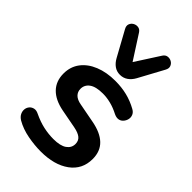

<svg xmlns="http://www.w3.org/2000/svg" viewBox="-232 -854 951 951"><g transform="rotate(45 244.0 -378.5)"><path d="M244 10Q201 10 153 1Q105 -8 67 -30Q51 -40 44.5 -53.5Q38 -67 39.5 -80.5Q41 -94 49.5 -104Q58 -114 71.5 -117Q85 -120 101 -112Q141 -93 176 -85.5Q211 -78 245 -78Q293 -78 316.5 -94.5Q340 -111 340 -138Q340 -161 324.5 -173.5Q309 -186 278 -192L178 -211Q116 -223 83.5 -256.5Q51 -290 51 -343Q51 -391 77.5 -426Q104 -461 151 -480Q198 -499 259 -499Q303 -499 341.5 -489.5Q380 -480 416 -460Q431 -452 436.5 -439Q442 -426 439 -412.5Q436 -399 427 -388.5Q418 -378 404.5 -375.5Q391 -373 374 -381Q343 -397 314.5 -404Q286 -411 260 -411Q211 -411 187.5 -394Q164 -377 164 -349Q164 -328 178 -314Q192 -300 221 -295L321 -276Q386 -264 419.5 -232Q453 -200 453 -146Q453 -73 396 -31.5Q339 10 244 10ZM253 -536Q230 -536 212.5 -548.5Q195 -561 183 -583L111 -714Q102 -730 107 -743Q112 -756 124 -762.5Q136 -769 149.5 -767Q163 -765 172 -751L253 -625L334 -751Q343 -765 356.5 -767Q370 -769 382 -762.5Q394 -756 399 -743Q404 -730 395 -714L324 -583Q312 -561 294 -548.5Q276 -536 253 -536Z"/></g></svg>

Font: Nunito ExtraLight
Style: Bold
Weight: 700
Version: Version 3.602